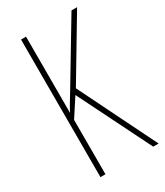

<svg xmlns="http://www.w3.org/2000/svg" viewBox="-180 -788 741 863"><g transform="rotate(-30 190.0 -357.0)"><path d="M380 0 182 -401 369 -714H340L160 -414C132 -368 112 -336 104 -318V-714H78V0H104V-282L165 -376L352 0Z"/></g></svg>

Font: Noto Sans Oriya ExtCond Thin
Style: Regular
Weight: 100
Width: 2
Designer: Amélie Bonet and Sol Matas
Foundry: Google LLC
Version: Version 2.006